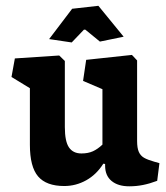

<svg xmlns="http://www.w3.org/2000/svg" viewBox="-20 -634 578 668"><path d="M322.3 -613.8 231 -603.5 150.9 -498 229.5 -486.3 272 -530.8H276.9L327.6 -489.3L410.2 -506.3ZM84 -130.4Q84 -53.7 112.5 -20.3Q141.1 13.2 203.6 13.2Q244.1 13.2 280 -6.8Q315.9 -26.9 339.4 -64.5L345.7 -63.5V-57.6Q345.7 -22.9 368.2 -4.4Q390.6 14.2 429.7 14.2Q454.6 14.2 477.8 9.5Q501 4.9 526.9 -4.9L534.7 -66.4L517.1 -71.3Q493.2 -78.1 481 -85.2Q468.8 -92.3 462.9 -105.7Q457 -119.1 457 -143.6V-423.8L439 -442.9L279.8 -425.8L269 -352.5L336.4 -323.7V-130.9Q319.8 -115.2 303.2 -107.7Q286.6 -100.1 263.2 -100.1Q234.4 -100.1 220 -121.1Q205.6 -142.1 205.6 -191.9V-421.9L186 -440.9L31.7 -430.7L20 -366.2L84 -327.1Z"/></svg>

Font: Neuton
Style: Bold
Weight: 700
Designer: Brian M Zick
Foundry: Brian M Zick
Version: Version 1.560